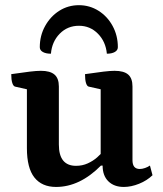

<svg xmlns="http://www.w3.org/2000/svg" viewBox="-20 -728 646 760"><path d="M201.9 12Q145.8 12 116.1 -25.5Q86.5 -63 86.5 -141.7V-385.5L104.6 -370.5L39.9 -385.1Q32.9 -386.6 28.7 -399.4Q24.5 -412.1 24.5 -434.5Q71 -441.4 98 -444.5Q124.9 -447.7 141.9 -447.7Q178.3 -447.7 195.6 -432.9Q213 -418.1 213 -385.6V-155.9Q213 -113.2 230.2 -92.4Q247.4 -71.6 280.9 -71.6Q306.1 -71.6 327.3 -81.3Q348.6 -91 364.8 -105.3Q381.1 -119.7 390.9 -133.3L378.5 -108.2V-385.5L396.6 -370.5L331.4 -385.1Q324.4 -386.6 320.4 -399.4Q316.5 -412.1 316.5 -434.5Q363.1 -441.4 390 -444.5Q416.9 -447.7 433.3 -447.7Q470.3 -447.7 487.4 -432.9Q504.4 -418.1 504.4 -385.6V-94.1Q504.4 -76.2 511.7 -67.6Q519 -59.1 533.3 -59.1Q543 -59.1 554.1 -63Q565.3 -66.9 573.5 -72.7L583.7 -34.4Q561.8 -13.2 530.5 -0.6Q499.2 12 469.9 12Q431.7 12 408.9 -10.3Q386.2 -32.6 386.2 -72.4H379.4Q295.6 12 201.9 12ZM292.3 -707.5Q334.7 -707.5 369.9 -685.4Q405.2 -663.2 425.8 -625.2Q446.5 -587.1 446.5 -541.3Q446.5 -529 434.4 -522.2Q422.3 -515.4 403 -515.4Q398.6 -563.2 367.6 -594.6Q336.7 -626 292.5 -626Q247.3 -626 216.4 -594.6Q185.6 -563.2 181.6 -515.4Q161.7 -515.4 149.6 -522.2Q137.5 -529 137.5 -541.3Q137.5 -587.1 158.7 -625.2Q179.8 -663.2 214.8 -685.4Q249.8 -707.5 292.3 -707.5Z"/></svg>

Font: Petrona
Style: Regular
Weight: 400
Designer: Ringo R. Seeber
Foundry: Ringo R. Seeber
Version: Version 2.001; ttfautohint (v1.8.3)